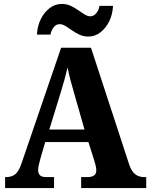

<svg xmlns="http://www.w3.org/2000/svg" viewBox="-20 -957 764 977"><path d="M6 0V-56H14Q38 -56 56.5 -69.5Q75 -83 90 -127L291 -714H443L638 -118Q650 -84 668.5 -70Q687 -56 713 -56H724V0H393V-56H428Q445 -56 457.5 -63.5Q470 -71 470 -90Q470 -103 466 -117Q462 -131 460 -139L430 -234H210L187 -155Q184 -143 179 -124Q174 -105 174 -92Q174 -75 183 -65.5Q192 -56 214 -56H255V0ZM231 -298H410L356 -487Q347 -518 338.5 -549.5Q330 -581 324 -614Q309 -551 290 -490ZM430 -771Q405 -771 384.5 -780.5Q364 -790 346.5 -802.5Q329 -815 313.5 -824.5Q298 -834 283 -834Q265 -834 252.5 -817.5Q240 -801 237 -781H168Q170 -824 187.5 -859.5Q205 -895 233 -916Q261 -937 294 -937Q319 -937 339.5 -927.5Q360 -918 377.5 -905.5Q395 -893 410.5 -883.5Q426 -874 440 -874Q457 -874 470.5 -890.5Q484 -907 486 -927H555Q553 -883 535.5 -848Q518 -813 490.5 -792Q463 -771 430 -771Z"/></svg>

Font: Noto Serif SemiCondensed ExtraBold
Style: Regular
Weight: 800
Width: 4
Designer: Monotype Design Team
Foundry: Monotype Imaging Inc.
Version: Version 2.015